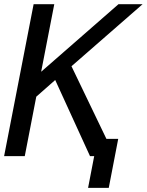

<svg xmlns="http://www.w3.org/2000/svg" viewBox="-28 -749 705 921"><path d="M423.8 0H403.8L236.8 -365.2L146 -285.2L90.8 0H-8.3L133.3 -729H232.4L169.4 -404.8L540.5 -729H656.2L314.9 -431.2L482.4 -83H539.1L493.7 152.3H394.5Z"/></svg>

Font: Hack
Style: Italic
Weight: 400
Italic angle: -11°
Monospace: yes
Designer: Christopher Simpkins
Foundry: Christopher Simpkins
Version: Version 2.019; ttfautohint (v1.4.1) -l 4 -r 80 -G 350 -x 0 -